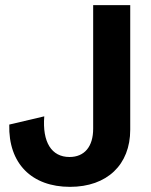

<svg xmlns="http://www.w3.org/2000/svg" viewBox="-20 -712 588 746"><path d="M252 14C396 14 486 -72 486 -208V-692H342V-212C342 -142 308 -102 250 -102C180 -102 144 -160 152 -260L16 -228C12 -76 104 14 252 14Z"/></svg>

Font: Ronzino
Style: Bold
Weight: 700
Designer: Nunzio Mazzaferro
Foundry: Collletttivo
Version: Version 1.000;Glyphs 3.3 (3337)